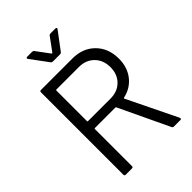

<svg xmlns="http://www.w3.org/2000/svg" viewBox="-255 -1008 1121 1121"><g transform="rotate(-45 306.0 -447.0)"><path d="M490 -7 343 -317Q342 -320 339 -320H169Q165 -320 165 -316V-10Q165 0 155 0H104Q94 0 94 -10V-690Q94 -700 104 -700H363Q449 -700 502 -646.5Q555 -593 555 -507Q555 -437 517 -388Q479 -339 414 -325Q410 -323 412 -320L562 -12Q563 -10 563 -7Q563 0 555 0H502Q493 0 490 -7ZM165 -634V-381Q165 -377 169 -377H355Q413 -377 449 -413Q485 -449 485 -507Q485 -565 449 -601.5Q413 -638 355 -638H169Q165 -638 165 -634ZM176 -888Q176 -890 178 -892Q180 -894 184 -894H224Q233 -894 237 -888L298 -806Q299 -805 301 -805Q303 -805 304 -806L364 -888Q368 -894 377 -894H417Q423 -894 425 -890.5Q427 -887 423 -882L342 -774Q338 -768 329 -768H271Q262 -768 258 -774L178 -882Q176 -884 176 -888Z"/></g></svg>

Font: Barlow
Style: Regular
Weight: 400
Designer: Jeremy Tribby
Foundry: Tribby Type
Version: Version 1.408;December 10, 2018;FontCreator 11.5.0.2430 64-b